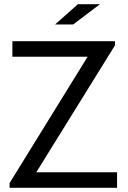

<svg xmlns="http://www.w3.org/2000/svg" viewBox="-20 -897 610 917"><path d="M352.1 -877H457.5L329.6 -780.3H243.2ZM25.9 -22.9 398.4 -626H39.1V-700.2H529.3V-680.7L153.3 -74.2H539.1V0H25.9Z"/></svg>

Font: Selawik
Style: Regular
Weight: 400
Designer: Aaron Bell
Foundry: Microsoft Corporation
Version: Version 1.01